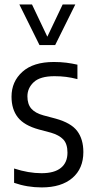

<svg xmlns="http://www.w3.org/2000/svg" viewBox="-20 -828 418 858"><path d="M166.5 9.5Q101.5 9.5 43 -11V-75Q107.5 -54 165.5 -54Q223 -54 252.2 -77.8Q281.5 -101.5 281.5 -146Q281.5 -185 262.8 -204.8Q244 -224.5 208 -235L153.5 -249.5Q88 -267.5 59.8 -303.5Q31.5 -339.5 31.5 -396Q31.5 -463.5 80.2 -507.2Q129 -551 220.5 -551Q250.5 -551 276.2 -547.8Q302 -544.5 326 -539V-474.5Q298.5 -481.5 274.8 -484.5Q251 -487.5 223.5 -487.5Q159.5 -487.5 131 -461Q102.5 -434.5 102.5 -397.5Q102.5 -362.5 120 -342.5Q137.5 -322.5 174 -312.5L228.5 -298Q297.5 -279 325 -242.5Q352.5 -206 352.5 -148.5Q352.5 -74.5 303.2 -32.5Q254 9.5 166.5 9.5ZM156.5 -626.5 66.5 -808H123L191.5 -664L260 -808H316.5L226.5 -626.5Z"/></svg>

Font: Encode Sans Cnd
Style: Regular
Weight: 400
Width: 3
Designer: Multiple Designers
Foundry: Impallari Type
Version: Version 3.002; ttfautohint (v1.8.3) -l 8 -r 50 -G 200 -x 14 